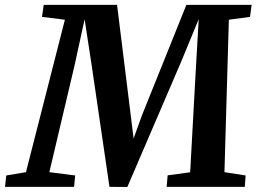

<svg xmlns="http://www.w3.org/2000/svg" viewBox="-60 -763 1054 784"><path d="M-39.5 0 -34.5 -46.5 46 -60 205 -682.5 111.5 -694 118.5 -743H418L474 -291L485.5 -197.5L520 -293L701 -743H967.5L961 -694L874.5 -682.5L856.5 -60L943 -46.5L939.5 0H620.5L624.5 -47L716.5 -59.5L740 -487L751.5 -685L679.5 -510.5L460 0.5L387 0L314 -498.5L285.5 -684L244 -494L141.5 -60L247 -46.5L242.5 0Z"/></svg>

Font: Merriweather 20pt
Style: Bold Italic
Weight: 700
Italic angle: -7.8°
Version: Version 2.101